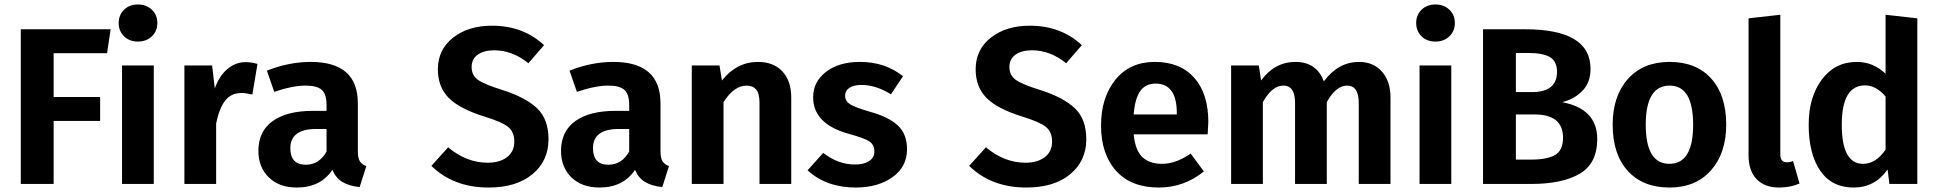

<svg xmlns="http://www.w3.org/2000/svg" viewBox="-20 -823 8667 859"><path d="M73 0V-692H475L459 -585H220V-389H428V-282H220V0Z M535 -779.5Q559 -803 597 -803Q635 -803 659.5 -779.5Q684 -756 684 -720Q684 -684 659.5 -660.5Q635 -637 597 -637Q559 -637 535 -660.5Q511 -684 511 -720Q511 -756 535 -779.5ZM668 -530V0H526V-530Z M1079 -545Q1105 -545 1132 -537L1109 -400Q1079 -407 1061 -407Q1014 -407 987.5 -373Q961 -339 947 -271V0H805V-530H929L941 -427Q960 -482 996.5 -513.5Q1033 -545 1079 -545Z M1581 -147Q1581 -116 1590 -101.5Q1599 -87 1619 -80L1589 14Q1542 9 1512.5 -8.5Q1483 -26 1467 -63Q1414 16 1308 16Q1229 16 1182.5 -29.5Q1136 -75 1136 -148Q1136 -235 1199.5 -281Q1263 -327 1380 -327H1441V-353Q1441 -402 1419.5 -421Q1398 -440 1347 -440Q1289 -440 1207 -412L1174 -507Q1273 -546 1370 -546Q1581 -546 1581 -361ZM1348 -86Q1408 -86 1441 -145V-246H1395Q1279 -246 1279 -160Q1279 -86 1348 -86Z M2181 -708Q2321 -708 2414 -621L2344 -540Q2273 -598 2191 -598Q2145 -598 2117.5 -578.5Q2090 -559 2090 -523Q2090 -487 2117.5 -466.5Q2145 -446 2229 -420Q2332 -387 2383 -338.5Q2434 -290 2434 -200Q2434 -103 2362 -43.5Q2290 16 2166 16Q2009 16 1910 -81L1985 -164Q2067 -95 2162 -95Q2216 -95 2248.5 -120Q2281 -145 2281 -190Q2281 -232 2254 -254.5Q2227 -277 2149 -301Q2036 -336 1987.5 -385Q1939 -434 1939 -513Q1939 -601 2007 -654.5Q2075 -708 2181 -708Z M2935 -147Q2935 -116 2944 -101.5Q2953 -87 2973 -80L2943 14Q2896 9 2866.5 -8.5Q2837 -26 2821 -63Q2768 16 2662 16Q2583 16 2536.5 -29.5Q2490 -75 2490 -148Q2490 -235 2553.5 -281Q2617 -327 2734 -327H2795V-353Q2795 -402 2773.5 -421Q2752 -440 2701 -440Q2643 -440 2561 -412L2528 -507Q2627 -546 2724 -546Q2935 -546 2935 -361ZM2702 -86Q2762 -86 2795 -145V-246H2749Q2633 -246 2633 -160Q2633 -86 2702 -86Z M3371 -546Q3441 -546 3480.5 -503.5Q3520 -461 3520 -386V0H3378V-362Q3378 -405 3363 -422.5Q3348 -440 3320 -440Q3264 -440 3217 -366V0H3075V-530H3199L3210 -463Q3276 -546 3371 -546Z M3828 -546Q3940 -546 4020 -482L3966 -401Q3899 -443 3834 -443Q3799 -443 3780 -430Q3761 -417 3761 -395Q3761 -371 3782.5 -357Q3804 -343 3872 -323Q3956 -300 3997 -261.5Q4038 -223 4038 -156Q4038 -76 3972.5 -30Q3907 16 3809 16Q3677 16 3593 -61L3663 -139Q3730 -87 3805 -87Q3845 -87 3868.5 -102.5Q3892 -118 3892 -145Q3892 -175 3870 -190Q3848 -205 3775 -225Q3618 -269 3618 -388Q3618 -457 3675.5 -501.5Q3733 -546 3828 -546Z M4587 -708Q4727 -708 4820 -621L4750 -540Q4679 -598 4597 -598Q4551 -598 4523.5 -578.5Q4496 -559 4496 -523Q4496 -487 4523.5 -466.5Q4551 -446 4635 -420Q4738 -387 4789 -338.5Q4840 -290 4840 -200Q4840 -103 4768 -43.5Q4696 16 4572 16Q4415 16 4316 -81L4391 -164Q4473 -95 4568 -95Q4622 -95 4654.5 -120Q4687 -145 4687 -190Q4687 -232 4660 -254.5Q4633 -277 4555 -301Q4442 -336 4393.5 -385Q4345 -434 4345 -513Q4345 -601 4413 -654.5Q4481 -708 4587 -708Z M5386 -277Q5386 -267 5383 -222H5052Q5059 -150 5091 -120Q5123 -90 5178 -90Q5241 -90 5307 -136L5366 -56Q5277 16 5165 16Q5040 16 4973 -59Q4906 -134 4906 -262Q4906 -386 4970 -466Q5034 -546 5147 -546Q5260 -546 5323 -475Q5386 -404 5386 -277ZM5245 -311V-317Q5245 -449 5150 -449Q5106 -449 5082 -416.5Q5058 -384 5052 -311Z M6061 -546Q6124 -546 6162.5 -503Q6201 -460 6201 -386V0H6059V-362Q6059 -440 6007 -440Q5957 -440 5916 -366V0H5774V-362Q5774 -440 5722 -440Q5671 -440 5630 -366V0H5488V-530H5612L5622 -463Q5683 -546 5776 -546Q5870 -546 5903 -459Q5967 -546 6061 -546Z M6340 -779.5Q6364 -803 6402 -803Q6440 -803 6464.5 -779.5Q6489 -756 6489 -720Q6489 -684 6464.5 -660.5Q6440 -637 6402 -637Q6364 -637 6340 -660.5Q6316 -684 6316 -720Q6316 -756 6340 -779.5ZM6473 -530V0H6331V-530Z M6969 -366Q7126 -336 7126 -201Q7126 -92 7048 -46Q6970 0 6831 0H6615V-692H6804Q7096 -692 7096 -515Q7096 -454 7059.5 -416.5Q7023 -379 6969 -366ZM6818 -586H6762V-411H6834Q6946 -411 6946 -502Q6946 -548 6915 -567Q6884 -586 6818 -586ZM6832 -109Q6901 -109 6937 -129.5Q6973 -150 6973 -207Q6973 -311 6845 -311H6762V-109Z M7703 -265Q7703 -138 7635 -61Q7567 16 7449 16Q7330 16 7262.5 -58.5Q7195 -133 7195 -265Q7195 -393 7263 -469.5Q7331 -546 7450 -546Q7569 -546 7636 -471.5Q7703 -397 7703 -265ZM7450 -440Q7343 -440 7343 -265Q7343 -90 7449 -90Q7555 -90 7555 -265Q7555 -440 7450 -440Z M7940 16Q7875 16 7839 -21.5Q7803 -59 7803 -128V-741L7945 -757V-132Q7945 -97 7974 -97Q7990 -97 8002 -103L8031 -2Q7990 16 7940 16Z M8416 -757 8558 -741V0H8433L8425 -65Q8369 16 8273 16Q8175 16 8123.5 -59.5Q8072 -135 8072 -265Q8072 -389 8131 -467.5Q8190 -546 8287 -546Q8361 -546 8416 -493ZM8315 -90Q8373 -90 8416 -154V-391Q8374 -441 8324 -441Q8220 -441 8220 -265Q8220 -90 8315 -90Z"/></svg>

Font: Fira Sans SemiBold
Style: Regular
Weight: 600
Designer: bBox Type GmbH & Carrois Corporate GbR & Edenspiekermann AG
Foundry: bBox Type GmbH & Carrois Corporate GbR & Edenspiekermann AG
Version: Version 4.301;PS 004.301;hotconv 1.0.88;makeotf.lib2.5.64775